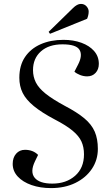

<svg xmlns="http://www.w3.org/2000/svg" viewBox="-20 -949 564 983"><path d="M481 -187Q481 -130 450.5 -84.5Q420 -39 366 -12.5Q312 14 241 14Q186 14 141.5 -1.5Q97 -17 71 -45Q45 -73 45 -110Q45 -142 62.5 -162Q80 -182 108 -182Q149 -182 175 -156L159 -123Q133 -69 157.5 -39Q182 -9 248 -9Q319 -9 364.5 -49Q410 -89 410 -159Q410 -196 397 -224.5Q384 -253 351.5 -280Q319 -307 261 -337Q193 -373 153 -406Q113 -439 96 -473.5Q79 -508 79 -551Q79 -614 108 -657Q137 -700 188 -722.5Q239 -745 305 -745Q356 -745 397 -730Q438 -715 462 -687.5Q486 -660 486 -622Q486 -594 469.5 -576Q453 -558 426 -558Q408 -558 390 -565Q372 -572 361 -582L380 -619Q404 -666 387 -694Q370 -722 300 -722Q230 -722 189.5 -686Q149 -650 149 -590Q149 -556 163.5 -527Q178 -498 213.5 -469.5Q249 -441 312 -407Q375 -374 412 -343Q449 -312 465 -275Q481 -238 481 -187ZM353 -907Q375 -929 394 -929Q412 -929 423 -916.5Q434 -904 434 -890Q434 -872 426 -853L236 -776L229 -786Z"/></svg>

Font: Literata 72pt
Style: Italic
Weight: 400
Italic angle: -2°
Designer: Latin by Veronika Burian and Jose Scaglione. Greek by Irene Vlachou. Cyrillic by Vera Evstafieva
Foundry: TypeTogether
Version: Version 3.002